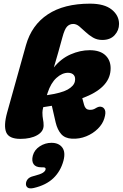

<svg xmlns="http://www.w3.org/2000/svg" viewBox="-20 -747 671 1050"><path d="M218.5 -61Q218.5 -27.5 183 -7.5Q147.5 12.5 91.5 12.5Q29 12.5 14 -23.2Q-1 -59 19 -131.5L122 -500Q153 -610 241.5 -668.5Q330 -727 472 -727Q550.5 -727 590.8 -694.8Q631 -662.5 631 -616Q631 -581 607 -554.8Q583 -528.5 539.5 -528.5Q510.5 -528.5 488.2 -541.8Q466 -555 447.8 -572.2Q429.5 -589.5 413.5 -602.8Q397.5 -616 380.5 -616Q360.5 -616 346.8 -601.8Q333 -587.5 321 -542Q311 -504 298.5 -460.5Q286 -417 274.5 -378Q313.5 -426.5 366 -449.5Q418.5 -472.5 470.5 -472.5Q529.5 -472.5 559 -442.2Q588.5 -412 584.5 -362.5Q577.5 -264 430 -210L440 -173Q447 -148 468 -146.5Q487.5 -145 502 -154.5Q521 -166.5 533.5 -163Q548 -160 554 -145Q560 -130 550.5 -99.5Q541.5 -69 515 -42.8Q488.5 -16.5 451.5 -1.5Q414.5 13.5 373.5 11.5Q335 9.5 314.5 -14Q294 -37.5 284.5 -77L263.5 -168.5Q241 -164.5 216.5 -161Q212 -143 212 -131.5Q212 -110 215.2 -94.5Q218.5 -79 218.5 -61ZM240.5 -239.5Q239.5 -236 238.5 -232.8Q237.5 -229.5 236.5 -226.5Q316 -238 350 -257.2Q384 -276.5 389.5 -301.5Q394 -324 384 -336.2Q374 -348.5 352.5 -349Q319.5 -349 288.8 -321Q258 -293 240.5 -239.5ZM206.5 168Q175.5 168 163.8 150.8Q152 133.5 159.5 104Q168 72.5 197.5 53.2Q227 34 261.5 34Q301 34 320.2 59.2Q339.5 84.5 327 132Q311.5 189.5 271.8 227.5Q232 265.5 165 281Q141 286.5 130.8 278.5Q120.5 270.5 122 256Q123 243 132.2 232.2Q141.5 221.5 161.5 216.5Q201 206.5 214 198Q227 189.5 229 180.5Q232.5 168 216 168Z"/></svg>

Font: Fraunces 72pt SuperSoft Black
Style: Italic
Weight: 900
Italic angle: -16°
Version: Version 1.000;[b76b70a41]